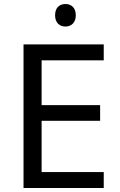

<svg xmlns="http://www.w3.org/2000/svg" viewBox="-20 -1001 596 955"><path d="M306 -981C277 -981 254 -964 254 -925C254 -887 277 -869 306 -869C333 -869 357 -887 357 -925C357 -964 333 -981 306 -981ZM496 -66V-145H187V-400H478V-478H187V-701H496V-780H97V-66Z"/></svg>

Font: Noto Sans Malayalam UI
Style: Regular
Weight: 400
Designer: Jelle Bosma - Monotype Design Team
Foundry: Monotype Imaging Inc.
Version: Version 2.104